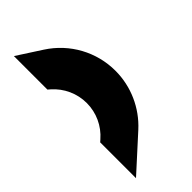

<svg xmlns="http://www.w3.org/2000/svg" viewBox="-219 -686 737 737"><g transform="rotate(-45 149.5 -317.5)"><path d="M133.7 -584.9 35 -648.7V-466.8L44.2 -458.8C83.3 -424.5 105.6 -375.1 105.5 -323.1C105.4 -271.1 82.8 -221.8 43.5 -187.8L35 -180.3V14.1L172.7 -111C235.1 -167.8 270.9 -248.7 270.9 -333C270.9 -435.3 219.6 -529.4 133.7 -584.9Z"/></g></svg>

Font: JUMBOTRON
Style: Regular
Weight: 400
Designer: Ian Langley
Foundry: Ian Langley
Version: Version 1.005;Fontself Maker 3.5.8